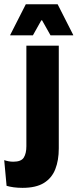

<svg xmlns="http://www.w3.org/2000/svg" viewBox="-65 -707 366 907"><path d="M59.6 -88.4V-491.4H212.7V-88.4ZM41.3 180.4Q19.1 180.4 -0.3 177.8Q-19.7 175.1 -33.9 170.8L-45.1 49.5Q-34.8 52.9 -24.1 54.9Q-13.3 56.9 -2 56.9Q35.1 56.9 47.4 37.3Q59.6 17.8 59.6 -16.3V-111.3H212.7V-6.1Q212.7 50.3 196.3 92.1Q180 133.9 142.6 157.2Q105.2 180.4 41.3 180.4ZM56.9 -686.8H207.3L280.9 -541.9V-540.2H173.6L133.7 -611H130.2L90.5 -540.2H-16.8V-541.9Z"/></svg>

Font: Anek Latin Medium
Style: Regular
Weight: 500
Designer: Yesha Goshar
Foundry: Ek Type
Version: Version 1.003